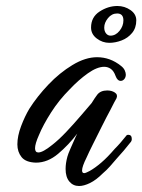

<svg xmlns="http://www.w3.org/2000/svg" viewBox="-20 -612 475 641"><path d="M244 9Q224 9 211.5 -6Q199 -21 199 -48Q199 -67 205 -89Q207 -97 215.5 -116.5Q224 -136 233 -156Q236 -161 238 -166Q209 -128 174 -98.5Q139 -69 100 -69Q66 -70 52 -87.5Q38 -105 38 -130Q38 -158 50.5 -191Q63 -224 78 -249Q104 -290 141.5 -329.5Q179 -369 222 -395Q265 -421 304 -421Q348 -421 384 -392Q393 -385 396.5 -377Q400 -369 400 -363Q400 -354 395 -348Q390 -342 383 -342Q372 -342 366 -358Q360 -375 350 -382Q340 -389 328 -389Q304 -389 273 -367Q242 -345 212 -313Q177 -278 150.5 -236.5Q124 -195 110 -161Q97 -132 97 -117Q97 -103 108 -103Q123 -103 154 -128Q176 -145 201.5 -172Q227 -199 250 -226Q273 -253 286 -268Q291 -276 295.5 -283Q300 -290 304 -295Q315 -310 338 -310Q353 -310 363.5 -303Q374 -296 369 -284Q366 -279 361 -269.5Q356 -260 349 -246Q336 -222 320 -190Q304 -158 290 -130Q276 -102 269 -86Q254 -56 254 -43Q254 -34 261 -34Q264 -34 268.5 -36Q273 -38 279 -41Q297 -51 318 -69Q339 -87 363 -115Q374 -126 383 -136.5Q392 -147 400 -157Q403 -162 408 -162Q420 -162 420 -148Q420 -141 415 -136Q404 -122 393 -109Q382 -96 370 -83Q359 -70 347.5 -57Q336 -44 323 -33Q301 -11 280.5 -1Q260 9 244 9ZM345 -469Q322 -469 303 -483.5Q284 -498 284 -520Q284 -555 312.5 -573.5Q341 -592 372 -592Q396 -592 415.5 -578.5Q435 -565 435 -544Q435 -519 421 -502Q407 -485 386 -477Q365 -469 345 -469ZM349 -493Q366 -493 379 -509Q392 -525 392 -544Q392 -567 371 -567Q353 -567 340.5 -551.5Q328 -536 328 -520Q328 -508 334 -500.5Q340 -493 349 -493Z"/></svg>

Font: Birthstone Bounce Medium
Style: Regular
Weight: 500
Designer: Robert E. Leuschke
Foundry: Rob Leuschke
Version: Version 1.010; ttfautohint (v1.8.3)